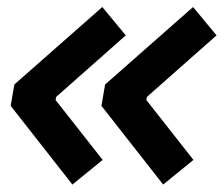

<svg xmlns="http://www.w3.org/2000/svg" viewBox="-20 -524 626 536"><path d="M182.1 -8.8 9.8 -228.5 20 -288.1 265.6 -504.4 331.1 -425.3 136.7 -253.4 135.3 -244.6 266.6 -77.6ZM435.5 -8.8 263.2 -228.5 273.4 -288.1 519 -504.4 584.5 -425.3 390.1 -253.4 388.7 -244.6 520 -77.6Z"/></svg>

Font: Cascadia Code PL SemiBold
Style: Italic
Weight: 600
Italic angle: -10°
Monospace: yes
Designer: Aaron Bell
Foundry: Saja Typeworks
Version: Version 2404.023; ttfautohint (v1.8.4)